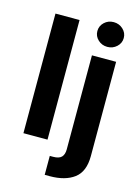

<svg xmlns="http://www.w3.org/2000/svg" viewBox="-141 -846 824 1128"><g transform="rotate(15 271.0 -282.0)"><path d="M209 -727.5V0H62.5V-727.5ZM333 -545.9H480V27.8Q480 122.1 425.5 163.1Q371.1 204.1 276.4 204.1H246.6V88.9H266.1Q302.7 88.9 317.9 73Q333 57.1 333 25.9ZM406.7 -617.2Q373.5 -617.2 350.1 -639.2Q326.7 -661.1 326.7 -692.4Q326.7 -723.6 350.1 -745.6Q373.5 -767.6 406.7 -767.6Q439.9 -767.6 463.6 -745.6Q487.3 -723.6 487.3 -692.4Q487.3 -661.1 463.6 -639.2Q439.9 -617.2 406.7 -617.2Z"/></g></svg>

Font: Inter
Style: Bold
Weight: 700
Designer: Rasmus Andersson
Foundry: rsms
Version: Version 4.001;git-9221beed3